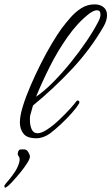

<svg xmlns="http://www.w3.org/2000/svg" viewBox="-62 -623 510 879"><path d="M104 10Q62 10 45.5 -11Q29 -32 29 -63Q29 -92 42.5 -136Q56 -180 78 -231Q100 -282 125.5 -332.5Q151 -383 176.5 -425.5Q202 -468 221 -494Q240 -519 262 -544Q284 -569 311 -586Q338 -603 372 -603Q395 -603 411.5 -590.5Q428 -578 428 -553Q428 -543 424.5 -530Q421 -517 413 -503Q352 -397 267.5 -307Q183 -217 89 -140Q85 -125 81.5 -113Q78 -101 76 -94Q75 -89 75 -83.5Q75 -78 75 -73Q75 -49 83 -31Q91 -13 110 -13Q128 -13 154.5 -30.5Q181 -48 208 -73.5Q235 -99 257 -123Q279 -147 288 -160Q291 -163 294 -163Q298 -163 300.5 -159Q303 -155 300 -149Q290 -132 268 -107Q246 -82 219 -56.5Q192 -31 167 -12Q136 10 104 10ZM103 -180Q141 -206 182 -247.5Q223 -289 262.5 -338Q302 -387 334.5 -435Q367 -483 387 -522Q393 -533 395.5 -541.5Q398 -550 398 -557Q398 -576 382 -576Q368 -576 347 -561Q293 -519 247 -453.5Q201 -388 165 -316Q129 -244 103 -180ZM-32 233Q-36 236 -38 236Q-41 236 -41.5 232.5Q-42 229 -42 227Q-42 226 -36 218Q-30 210 -20 199Q-6 182 6 164Q18 146 25 124Q28 113 28 108Q28 97 23.5 92.5Q19 88 19 81Q19 78 21 72Q24 61 34.5 61Q45 61 49 61Q60 61 67.5 73.5Q75 86 75 94Q75 104 62 124.5Q49 145 30 168Q11 191 -6 209.5Q-23 228 -32 233Z"/></svg>

Font: Allura
Style: Regular
Weight: 400
Designer: Robert E. Leuschke
Foundry: Robert E. Leuschke
Version: Version 1.110